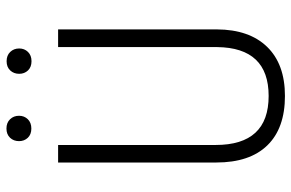

<svg xmlns="http://www.w3.org/2000/svg" viewBox="-178 -738 925 610"><g transform="rotate(-90 285.0 -432.5)"><path d="M497.1 -710.9V-206.5Q496.6 -103.5 441.7 -46.9Q386.7 9.8 285.6 9.8Q183.1 9.8 128.7 -46.1Q74.2 -102.1 74.2 -208.5V-710.9H129.9V-210.4Q129.9 -42 285.6 -42Q439 -42 440.9 -205.6V-710.9ZM142.1 -835Q142.1 -852.1 152.8 -863.5Q163.6 -875 182.1 -875Q200.7 -875 211.7 -863.5Q222.7 -852.1 222.7 -835Q222.7 -818.4 211.7 -807.1Q200.7 -795.9 182.1 -795.9Q163.6 -795.9 152.8 -807.1Q142.1 -818.4 142.1 -835ZM356 -834.5Q356 -851.6 366.7 -863Q377.4 -874.5 396 -874.5Q414.6 -874.5 425.5 -863Q436.5 -851.6 436.5 -834.5Q436.5 -817.9 425.5 -806.6Q414.6 -795.4 396 -795.4Q377.4 -795.4 366.7 -806.6Q356 -817.9 356 -834.5Z"/></g></svg>

Font: TypoPRO Roboto
Style: Regular
Weight: 300
Designer: Google
Version: Version 2.136; 2016